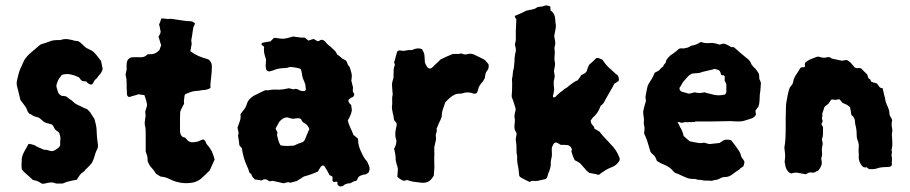

<svg xmlns="http://www.w3.org/2000/svg" viewBox="-20 -658 3340 705"><path d="M357 -405Q354 -392 345 -383Q341 -379 338.5 -374.5Q336 -370 332 -368Q328 -364 326 -361Q324 -358 322 -353Q317 -343 305 -351Q299 -355 297 -359L285 -360Q283 -360 282 -361Q277 -363 275 -367.5Q273 -372 268 -375Q253 -382 238 -385Q223 -388 207 -383Q197 -370 194 -364.5Q191 -359 187 -345Q187 -338 189.5 -331.5Q192 -325 194 -317Q199 -309 207 -306Q211 -306 215 -305.5Q219 -305 223 -304Q227 -301 230 -298.5Q233 -296 236 -294Q243 -290 249.5 -283.5Q256 -277 263 -274Q271 -270 278 -267Q285 -264 292 -260Q298 -259 302.5 -255Q307 -251 311 -246Q314 -240 318.5 -234Q323 -228 327 -221Q330 -210 332.5 -198.5Q335 -187 335 -174Q335 -165 336 -156.5Q337 -148 338 -139Q339 -134 339.5 -128Q340 -122 339 -115Q336 -109 333 -102Q330 -95 328 -87Q324 -72 317 -59Q313 -54 308 -49Q303 -44 298 -39Q295 -37 293 -34Q291 -31 289 -29Q279 -23 273 -15Q267 -7 262 2Q255 3 248 4.5Q241 6 233 8Q227 9 221 11.5Q215 14 210 16H186Q175 11 165 12Q155 13 144 16Q134 18 130 14Q123 9 115.5 6.5Q108 4 101 3Q91 -7 80 -16Q69 -25 60 -36Q60 -39 59.5 -42.5Q59 -46 59 -49Q59 -57 59.5 -63.5Q60 -70 60 -77Q63 -91 70.5 -104Q78 -117 85 -130Q91 -129 96 -128Q101 -127 107 -125Q112 -121 119 -118Q126 -115 133 -112Q142 -107 147 -108Q151 -108 154 -107Q157 -106 161 -105Q173 -100 184 -108Q189 -111 193.5 -114.5Q198 -118 201 -124Q201 -130 201 -137.5Q201 -145 202 -152Q202 -155 201 -158Q200 -161 199 -164.5Q198 -168 197 -171L183 -182Q179 -187 177 -192.5Q175 -198 170 -201L146 -208Q140 -211 136 -215Q132 -219 128 -222Q126 -224 124 -225Q122 -226 120 -227Q116 -228 112 -229Q108 -230 103 -232Q97 -237 87 -241Q81 -248 79 -255Q77 -262 72 -268Q68 -273 64 -279Q60 -285 55 -291Q52 -302 49.5 -313.5Q47 -325 44 -336Q39 -351 43 -365Q45 -374 47.5 -384Q50 -394 54 -404Q60 -416 69 -437Q79 -453 95.5 -466.5Q112 -480 128 -494Q132 -496 137 -497.5Q142 -499 146 -500Q158 -504 164 -506.5Q170 -509 177.5 -510Q185 -511 200 -511H202Q216 -516 229.5 -514Q243 -512 256 -508Q259 -508 262.5 -507.5Q266 -507 267 -507Q276 -502 282.5 -495Q289 -488 297 -482Q302 -479 308 -476.5Q314 -474 319 -471Q329 -463 336.5 -453Q344 -443 351 -434Q353 -427 354 -420Q355 -413 357 -405Z M768 -72Q763 -62 759 -52Q755 -42 750 -32L729 -12Q710 9 684 13Q671 15 657.5 14.5Q644 14 630 10Q622 8 613.5 4.5Q605 1 597 -3Q591 -6 584 -7.5Q577 -9 569 -10Q566 -12 562 -14.5Q558 -17 553 -20Q546 -32 536.5 -42Q527 -52 522 -67Q522 -79 521 -83.5Q520 -88 515 -102V-168Q515 -176 514.5 -183.5Q514 -191 512 -198Q511 -205 511.5 -210Q512 -215 513 -222Q516 -234 513 -247Q516 -259 520 -271Q520 -277 517 -288Q514 -299 510 -309Q505 -309 500 -310Q495 -311 489 -312Q483 -310 476.5 -308Q470 -306 462 -304Q459 -302 453 -302Q452 -302 449.5 -304.5Q447 -307 447 -308Q446 -311 446 -314Q446 -317 446 -320Q445 -328 445 -337Q445 -346 445 -354Q445 -362 444 -369.5Q443 -377 441 -384Q442 -389 443 -393.5Q444 -398 445 -402V-421Q445 -429 447.5 -435Q450 -441 458 -446Q464 -448 471.5 -448Q479 -448 488 -448Q496 -447 504.5 -448.5Q513 -450 520 -457Q522 -459 525.5 -459Q529 -459 531 -459Q551 -458 566 -475Q567 -481 572 -492Q569 -499 567 -507.5Q565 -516 562 -524Q564 -527 566 -530Q568 -533 569 -537Q571 -542 569 -546.5Q567 -551 568 -554Q566 -559 566 -561Q566 -563 564 -568Q565 -570 566 -572.5Q567 -575 568 -577Q569 -581 570 -583.5Q571 -586 572 -590H583Q588 -589 593.5 -588.5Q599 -588 604 -589Q606 -589 609 -588.5Q612 -588 615 -588Q632 -586 648.5 -583Q665 -580 681 -580Q683 -580 685.5 -579Q688 -578 689 -577Q693 -575 696 -572Q695 -568 693 -564.5Q691 -561 690 -558Q689 -554 688.5 -549Q688 -544 687 -539Q686 -532 685 -525Q684 -518 682 -509Q683 -508 683 -504Q683 -500 684 -497Q683 -490 681.5 -484Q680 -478 679 -470Q692 -460 707.5 -453Q723 -446 745 -440Q756 -433 758 -417Q758 -394 755 -371Q754 -362 753 -353Q752 -344 753 -335Q740 -327 722 -327Q719 -327 716 -326Q713 -325 711 -325Q695 -324 686.5 -322Q678 -320 660 -312Q657 -308 657 -301Q656 -295 655.5 -289Q655 -283 656 -276Q656 -276 656 -275.5Q656 -275 654 -274Q648 -262 645 -256Q642 -250 641.5 -244Q641 -238 641 -224V-176Q641 -171 642 -170Q643 -161 651 -155Q655 -154 658.5 -153Q662 -152 664 -148Q673 -136 684.5 -135.5Q696 -135 709 -139Q713 -141 717 -143Q721 -145 725 -146Q733 -144 735 -137Q737 -130 742 -125Q747 -120 750.5 -114Q754 -108 758 -102Q760 -96 763 -88.5Q766 -81 768 -72Z M1335 -49Q1338 -42 1337 -36Q1336 -30 1333 -24Q1332 -23 1329 -21.5Q1326 -20 1324 -18Q1320 -17 1317 -17Q1314 -17 1310 -15Q1295 -12 1292 1Q1291 3 1288 6Q1281 7 1278 8.5Q1275 10 1266 15Q1259 15 1252 17Q1245 19 1239 25Q1237 25 1236 25.5Q1235 26 1233 26Q1229 28 1224 24.5Q1219 21 1219 16V10Q1215 8 1209.5 10Q1204 12 1201 6V-9Q1198 -11 1195.5 -12.5Q1193 -14 1190 -15Q1186 -23 1181 -32Q1176 -41 1171 -48Q1167 -51 1164 -50Q1161 -49 1159 -47Q1157 -45 1156 -42.5Q1155 -40 1153 -38Q1151 -36 1150 -33Q1149 -30 1147 -28Q1134 -22 1121 -17.5Q1108 -13 1096 -10Q1089 -5 1082 -1Q1075 3 1069 7Q1063 8 1057 10Q1051 12 1046 13Q1040 10 1034.5 11.5Q1029 13 1021 15Q1012 13 1002 10.5Q992 8 981 6Q978 7 975 7Q972 7 970 8Q966 6 963.5 4Q961 2 957 1Q952 -1 948 1Q944 3 939 5Q934 3 928 2.5Q922 2 916 1Q911 -4 907.5 -8Q904 -12 903 -18Q901 -20 899 -21.5Q897 -23 896 -24Q892 -38 887 -48Q873 -78 868 -114Q866 -116 864 -118.5Q862 -121 859 -124Q858 -133 857 -141.5Q856 -150 854 -160Q856 -166 856 -171Q854 -181 852 -189Q856 -201 860.5 -213Q865 -225 863 -238Q865 -242 868 -245.5Q871 -249 873 -252Q882 -262 886 -275Q889 -286 896.5 -294Q904 -302 913 -307Q924 -312 934.5 -317.5Q945 -323 955 -327Q957 -327 960.5 -326.5Q964 -326 966 -327Q984 -330 997 -329Q1003 -328 1009 -329Q1015 -330 1020 -330L1041 -334Q1047 -333 1053 -331Q1059 -329 1065 -332Q1067 -332 1068.5 -331.5Q1070 -331 1071 -331Q1076 -329 1080 -326.5Q1084 -324 1089 -324Q1100 -322 1103 -328Q1102 -345 1100.5 -350Q1099 -355 1094 -366Q1091 -372 1090 -378.5Q1089 -385 1088 -391Q1087 -395 1086.5 -398.5Q1086 -402 1082 -406Q1069 -410 1050 -412H1044Q1035 -408 1025 -408Q1015 -408 1004 -406Q997 -405 989.5 -402Q982 -399 974 -397Q966 -393 958 -401Q955 -410 955.5 -419.5Q956 -429 957 -439Q955 -446 952 -455.5Q949 -465 949 -478L950 -485Q949 -487 946.5 -489Q944 -491 942 -492Q939 -495 941 -498Q941 -501 944 -501Q952 -503 959 -504Q966 -505 973 -506L985 -518Q987 -519 990 -519Q1013 -515 1023.5 -516Q1034 -517 1056 -524Q1067 -523 1077.5 -521Q1088 -519 1099 -520Q1102 -517 1105.5 -514.5Q1109 -512 1113 -509Q1118 -511 1123 -512.5Q1128 -514 1132 -515Q1138 -511 1145 -507Q1150 -506 1153.5 -509Q1157 -512 1161 -512Q1170 -511 1175.5 -503.5Q1181 -496 1188 -491Q1194 -487 1199.5 -481Q1205 -475 1211 -470Q1213 -467 1215 -464Q1217 -461 1218 -458Q1223 -454 1227 -451.5Q1231 -449 1234 -445Q1239 -441 1244.5 -439Q1250 -437 1253 -432Q1255 -427 1257 -421.5Q1259 -416 1264 -412Q1267 -402 1270 -391.5Q1273 -381 1271 -370Q1271 -365 1270 -361Q1272 -356 1273 -350Q1274 -344 1276 -339V-334Q1276 -331 1275.5 -327.5Q1275 -324 1276 -322Q1278 -316 1281 -313Q1281 -307 1276 -302Q1274 -301 1271 -300Q1268 -299 1266 -297Q1254 -290 1263 -279Q1264 -278 1266.5 -275.5Q1269 -273 1270 -270Q1271 -266 1271 -261.5Q1271 -257 1272 -252Q1268 -233 1257 -216Q1260 -202 1266.5 -189Q1273 -176 1278 -162Q1283 -159 1286 -156Q1289 -153 1293 -151Q1294 -148 1294.5 -147Q1295 -146 1295 -144Q1295 -134 1297.5 -124Q1300 -114 1304 -105Q1308 -96 1312 -88Q1316 -80 1322 -72Q1327 -68 1330 -61Q1333 -54 1335 -49ZM1116 -184Q1110 -199 1101 -204Q1090 -209 1087 -217Q1086 -221 1083 -222Q1080 -223 1077 -224Q1073 -224 1067.5 -223.5Q1062 -223 1057 -222Q1051 -222 1045.5 -224Q1040 -226 1035 -227Q1026 -227 1018 -222Q1014 -219 1011 -216.5Q1008 -214 1005 -210L992 -186Q994 -180 997 -175.5Q1000 -171 997 -163Q999 -154 1001.5 -144.5Q1004 -135 1009 -126Q1011 -124 1012 -124Q1023 -122 1034 -122Q1045 -122 1055 -123Q1059 -123 1061 -124Q1072 -130 1088 -135Q1094 -136 1099 -144Q1103 -153 1107 -163.5Q1111 -174 1116 -184ZM904 -20Q904 -20 903.5 -20Q903 -20 903 -18Q905 -20 904 -20Z M1774 -422Q1776 -406 1769 -399Q1764 -393 1762.5 -386Q1761 -379 1760 -371Q1758 -368 1756.5 -365Q1755 -362 1753 -359Q1749 -355 1745.5 -350Q1742 -345 1739 -340Q1737 -336 1736 -331Q1735 -326 1733 -321Q1732 -320 1731.5 -318.5Q1731 -317 1730 -316Q1729 -315 1727.5 -315Q1726 -315 1725 -314H1720Q1698 -323 1677 -315Q1673 -314 1670 -314Q1667 -314 1663 -314Q1660 -313 1657.5 -313Q1655 -313 1653 -312Q1641 -307 1632 -299Q1623 -291 1615 -282Q1611 -270 1606.5 -257.5Q1602 -245 1602 -230Q1602 -229 1601 -226.5Q1600 -224 1599 -222Q1598 -218 1596.5 -215.5Q1595 -213 1593 -209Q1591 -203 1588 -197Q1585 -191 1583 -185Q1585 -178 1582.5 -172Q1580 -166 1580 -160Q1582 -151 1580.5 -143.5Q1579 -136 1577 -128Q1574 -119 1574.5 -109.5Q1575 -100 1575 -91Q1574 -80 1574.5 -68Q1575 -56 1575 -45Q1575 -38 1574 -30Q1573 -22 1573 -14Q1570 -8 1568 -6Q1561 5 1551 9.5Q1541 14 1529 13Q1521 12 1512.5 11Q1504 10 1496 9Q1492 8 1486 6.5Q1480 5 1475 3Q1471 4 1468.5 4.5Q1466 5 1463 6Q1450 2 1439 -9Q1440 -16 1440 -23Q1440 -30 1441 -37Q1440 -40 1439.5 -44.5Q1439 -49 1437 -53Q1436 -59 1434 -65Q1432 -71 1433 -78Q1432 -93 1427 -113Q1429 -115 1430.5 -118.5Q1432 -122 1433 -125Q1434 -128 1434.5 -130.5Q1435 -133 1435 -136Q1435 -138 1436 -139.5Q1437 -141 1435 -143Q1434 -146 1433.5 -149.5Q1433 -153 1432 -156Q1431 -166 1432 -176Q1433 -180 1433.5 -183.5Q1434 -187 1435 -191Q1437 -196 1436.5 -202Q1436 -208 1431 -212Q1430 -213 1429.5 -214.5Q1429 -216 1427 -217Q1426 -222 1425.5 -228Q1425 -234 1423 -239Q1422 -246 1420.5 -252Q1419 -258 1419 -265Q1421 -277 1420 -288.5Q1419 -300 1422 -312Q1422 -314 1421.5 -317Q1421 -320 1421 -322Q1420 -333 1419.5 -344Q1419 -355 1423 -366Q1425 -370 1425 -375Q1425 -380 1425 -385Q1425 -394 1425.5 -402.5Q1426 -411 1430 -419Q1430 -422 1427 -429Q1429 -434 1430.5 -439.5Q1432 -445 1433 -450Q1435 -455 1436 -459.5Q1437 -464 1438 -468Q1444 -474 1449 -473Q1459 -470 1469.5 -472.5Q1480 -475 1490 -474Q1493 -474 1496 -475.5Q1499 -477 1502 -478Q1519 -483 1530 -477Q1537 -465 1538 -459Q1539 -453 1540 -430Q1543 -419 1551 -409Q1553 -407 1557.5 -406.5Q1562 -406 1564 -408Q1568 -411 1571 -413.5Q1574 -416 1577 -420Q1583 -425 1588.5 -430.5Q1594 -436 1598 -440Q1609 -445 1619.5 -450Q1630 -455 1643 -460H1666L1668 -461Q1669 -461 1669.5 -461.5Q1670 -462 1671 -461L1674 -462Q1686 -456 1695 -459Q1711 -464 1726 -455Q1735 -451 1743 -447Q1751 -443 1760 -438Q1763 -434 1767 -430Q1771 -426 1774 -422Z M2254 -67Q2243 -50 2226 -44Q2215 -40 2205 -34Q2195 -28 2185 -21Q2183 -17 2177 -16Q2174 -17 2170 -18Q2166 -19 2161 -20L2144 -23Q2137 -28 2132 -33.5Q2127 -39 2122 -45Q2112 -57 2108 -60Q2104 -63 2090 -70Q2085 -81 2081 -92.5Q2077 -104 2078 -105Q2082 -107 2078.5 -113.5Q2075 -120 2073 -121Q2067 -125 2066 -125Q2060 -126 2053 -126Q2046 -126 2039 -126Q2035 -129 2031 -131Q2027 -133 2022 -135Q2015 -134 2012 -128.5Q2009 -123 2007 -118Q2006 -115 2006 -109Q2006 -102 2006.5 -94Q2007 -86 2005 -78Q2003 -71 2002.5 -64Q2002 -57 2002 -49Q2001 -45 2000 -40Q1999 -35 1997 -30Q1993 -23 1991.5 -15Q1990 -7 1985 -1Q1961 5 1954.5 6Q1948 7 1933 6Q1931 7 1929 8Q1927 9 1924 10Q1917 7 1909 2.5Q1901 -2 1893 -6Q1886 -10 1886 -17Q1885 -34 1881.5 -50.5Q1878 -67 1879 -84Q1876 -96 1876.5 -109Q1877 -122 1875 -135Q1874 -139 1874 -142.5Q1874 -146 1874 -150Q1876 -158 1877 -168Q1876 -170 1874.5 -173.5Q1873 -177 1871 -179Q1868 -189 1869 -197Q1870 -205 1870.5 -212.5Q1871 -220 1869 -229Q1869 -234 1869.5 -237.5Q1870 -241 1871 -245Q1876 -257 1870 -270Q1868 -278 1865 -286Q1862 -294 1859 -302Q1859 -306 1859 -311Q1859 -316 1860 -321Q1860 -332 1860.5 -342.5Q1861 -353 1860 -363Q1860 -369 1860 -369Q1862 -376 1862.5 -383.5Q1863 -391 1864 -398Q1867 -406 1867.5 -415Q1868 -424 1869 -431Q1869 -448 1872 -463Q1874 -467 1874 -470.5Q1874 -474 1874 -477Q1874 -482 1872.5 -486Q1871 -490 1871 -494Q1871 -499 1872.5 -503.5Q1874 -508 1874 -512V-546Q1875 -556 1875 -566Q1875 -576 1876 -587Q1875 -588 1874 -590Q1873 -592 1871 -595Q1869 -601 1874 -601Q1894 -609 1913 -619Q1915 -619 1916 -619.5Q1917 -620 1918 -620Q1927 -622 1935.5 -623.5Q1944 -625 1951 -630Q1953 -633 1960 -633Q1971 -633 1979 -637Q1986 -639 1991 -637.5Q1996 -636 2001 -634V-626Q2001 -621 2002 -620Q2002 -618 2004 -618Q2019 -606 2019 -584Q2019 -580 2019.5 -576Q2020 -572 2021 -567V-559Q2020 -550 2018 -542Q2016 -534 2015 -526Q2017 -516 2018.5 -505.5Q2020 -495 2016 -485V-476Q2018 -469 2017 -462Q2016 -455 2016 -447V-436Q2019 -426 2017.5 -416Q2016 -406 2014 -397Q2015 -392 2015.5 -387.5Q2016 -383 2017 -378Q2016 -373 2015 -367.5Q2014 -362 2013 -357Q2013 -350 2013.5 -343.5Q2014 -337 2015 -329Q2014 -324 2013 -317.5Q2012 -311 2010 -305Q2010 -302 2014 -300Q2014 -300 2014.5 -300Q2015 -300 2016 -301Q2020 -301 2021 -304Q2029 -313 2040 -321Q2045 -324 2049 -328Q2053 -332 2059 -335Q2062 -336 2068 -342Q2076 -348 2084 -354Q2092 -360 2101 -363Q2110 -374 2114 -382Q2119 -384 2123 -386.5Q2127 -389 2129 -390Q2132 -393 2134 -396Q2136 -402 2138 -408Q2140 -414 2143 -420Q2150 -426 2156.5 -432Q2163 -438 2170 -445Q2176 -446 2181 -443.5Q2186 -441 2192 -439Q2202 -423 2215.5 -410Q2229 -397 2243 -385Q2248 -384 2251 -375Q2254 -366 2251 -360Q2248 -359 2244.5 -356Q2241 -353 2236 -351Q2229 -337 2220.5 -323Q2212 -309 2204 -294Q2201 -288 2198 -282.5Q2195 -277 2190 -273Q2186 -271 2185 -268Q2184 -265 2182 -261Q2178 -251 2173 -244Q2168 -237 2161 -230Q2158 -228 2155 -224Q2152 -220 2150 -217Q2149 -216 2149 -214Q2150 -204 2156 -198.5Q2162 -193 2163 -185Q2168 -183 2172.5 -180Q2177 -177 2181 -175Q2190 -163 2201 -151.5Q2212 -140 2222 -129Q2232 -119 2240 -107.5Q2248 -96 2253 -83Q2255 -79 2255.5 -75Q2256 -71 2254 -67Z M2774 -353Q2773 -343 2772.5 -332.5Q2772 -322 2770 -312Q2769 -302 2769 -290.5Q2769 -279 2765 -267Q2763 -264 2760 -260.5Q2757 -257 2754 -252Q2754 -248 2754.5 -245Q2755 -242 2756 -238Q2754 -233 2750 -229.5Q2746 -226 2742 -224Q2732 -221 2723.5 -218Q2715 -215 2706 -213Q2692 -211 2677 -212.5Q2662 -214 2647 -213Q2634 -213 2619.5 -212.5Q2605 -212 2590 -212H2534Q2530 -209 2525.5 -210Q2521 -211 2517 -209Q2513 -211 2508 -209.5Q2503 -208 2498 -210Q2494 -209 2490.5 -208.5Q2487 -208 2482 -207Q2478 -208 2475 -209.5Q2472 -211 2468 -208Q2470 -205 2472.5 -201.5Q2475 -198 2476 -193Q2479 -189 2481 -185Q2483 -181 2485 -176Q2487 -172 2488 -167.5Q2489 -163 2490 -159Q2495 -154 2501 -149Q2507 -144 2513 -139Q2518 -138 2523.5 -137Q2529 -136 2534 -135Q2540 -134 2546 -133Q2552 -132 2559 -133Q2566 -135 2572 -132.5Q2578 -130 2585 -129Q2594 -130 2603.5 -131Q2613 -132 2622 -133Q2626 -136 2630.5 -138.5Q2635 -141 2639 -144Q2652 -147 2665 -143Q2668 -138 2672.5 -133Q2677 -128 2681 -122Q2687 -113 2693 -104.5Q2699 -96 2701 -85Q2703 -80 2707 -75Q2711 -70 2713 -66Q2714 -61 2712.5 -57Q2711 -53 2710 -48Q2706 -44 2700 -41Q2699 -41 2698 -39Q2697 -37 2695 -36Q2689 -32 2683 -28Q2677 -24 2672 -20Q2658 -8 2643 -8Q2637 -8 2634 -7Q2629 -6 2624 -3Q2619 0 2613 2Q2608 2 2603 3.5Q2598 5 2593 6Q2590 6 2586 5.5Q2582 5 2578 5Q2569 6 2560 4Q2551 2 2542 2Q2539 1 2536 0Q2533 -1 2530 -1Q2513 0 2498 -6.5Q2483 -13 2468 -20Q2456 -23 2451 -31Q2444 -39 2435.5 -44.5Q2427 -50 2417 -54Q2411 -56 2405 -59.5Q2399 -63 2392 -67Q2391 -71 2389 -75Q2387 -79 2385 -83Q2383 -86 2379.5 -89Q2376 -92 2373 -95Q2370 -98 2368 -102Q2363 -119 2358 -135.5Q2353 -152 2345 -168Q2346 -175 2346.5 -182.5Q2347 -190 2345 -199Q2344 -201 2344 -204Q2344 -207 2344 -209Q2344 -214 2344.5 -217.5Q2345 -221 2344 -224Q2343 -232 2342 -240Q2341 -248 2343 -255Q2345 -263 2347 -271Q2349 -279 2352 -288Q2351 -290 2351 -294Q2351 -298 2350 -302Q2352 -313 2354 -324Q2356 -335 2359 -345Q2362 -351 2365.5 -356.5Q2369 -362 2373 -368Q2380 -380 2384 -391Q2396 -397 2398.5 -398.5Q2401 -400 2403 -403Q2405 -406 2416 -415Q2415 -418 2421 -424Q2427 -430 2425 -434Q2434 -451 2451 -461Q2457 -465 2462.5 -469.5Q2468 -474 2472 -478Q2477 -481 2481.5 -480.5Q2486 -480 2490 -480Q2493 -481 2496.5 -481.5Q2500 -482 2504 -483Q2506 -484 2509 -485Q2512 -486 2514 -488Q2516 -489 2518 -490Q2520 -491 2522 -491Q2531 -492 2539 -496Q2547 -500 2554 -504Q2569 -498 2585 -500Q2595 -501 2604.5 -499Q2614 -497 2622 -494L2636 -498Q2644 -497 2651 -493Q2658 -489 2665 -485H2674Q2675 -484 2676 -483.5Q2677 -483 2678 -482Q2689 -472 2699 -463.5Q2709 -455 2720 -446Q2735 -436 2739 -422Q2743 -416 2746 -413Q2758 -403 2767 -386Q2767 -384 2767.5 -380.5Q2768 -377 2768 -374Q2767 -369 2770 -364Q2773 -359 2774 -353ZM2647 -320V-345Q2647 -350 2646 -351Q2645 -354 2643.5 -357Q2642 -360 2641 -361V-378L2638 -381Q2634 -381 2628 -383Q2626 -392 2623 -397Q2620 -401 2615 -402Q2610 -403 2604 -405Q2591 -401 2576 -398Q2561 -395 2547 -390Q2540 -389 2534 -389Q2528 -389 2522 -388Q2512 -384 2504.5 -375.5Q2497 -367 2490 -359Q2486 -354 2483 -348Q2480 -342 2476 -337Q2475 -336 2475 -331Q2478 -323 2484 -321Q2490 -320 2496 -318Q2502 -316 2509 -314Q2512 -315 2514.5 -315Q2517 -315 2520 -316Q2532 -321 2540 -317Q2548 -316 2554.5 -317Q2561 -318 2568 -319Q2574 -316 2580.5 -315Q2587 -314 2593 -312Q2606 -308 2618 -308Q2630 -308 2642 -311Q2647 -316 2647 -320Z M3256 -147Q3256 -139 3256.5 -130.5Q3257 -122 3255 -114Q3253 -109 3254 -105Q3256 -100 3254.5 -94.5Q3253 -89 3254 -84Q3256 -77 3255 -68.5Q3254 -60 3255 -52Q3251 -45 3242 -45Q3232 -45 3220.5 -44Q3209 -43 3198 -39Q3192 -37 3185 -37Q3178 -37 3171 -37Q3165 -41 3162 -44Q3150 -40 3142 -53Q3138 -59 3135.5 -66Q3133 -73 3133 -81Q3134 -89 3133 -97Q3132 -105 3133 -114Q3135 -129 3129 -143Q3128 -146 3127 -149Q3126 -152 3126 -155Q3126 -166 3125 -177.5Q3124 -189 3121 -199Q3120 -204 3119.5 -208.5Q3119 -213 3119 -217Q3116 -229 3106 -236Q3105 -244 3104 -250.5Q3103 -257 3101 -265Q3099 -267 3093 -271Q3089 -274 3083.5 -276Q3078 -278 3073 -281Q3071 -283 3068.5 -286.5Q3066 -290 3063 -293H3057Q3053 -292 3050 -291.5Q3047 -291 3042 -292Q3040 -293 3037 -292.5Q3034 -292 3032 -292Q3027 -285 3022 -277Q3018 -274 3014.5 -271.5Q3011 -269 3009 -267Q3006 -264 3006 -261L2999 -240Q3001 -234 2999 -228.5Q2997 -223 3000 -217Q3001 -214 3000 -211Q2999 -208 2998 -206Q2995 -202 2997 -200Q2999 -198 3000 -195Q3001 -194 3002 -191Q3002 -179 3002 -168Q3002 -157 2998 -146Q2999 -142 2999.5 -138.5Q3000 -135 3001 -130Q3000 -124 2998.5 -116.5Q2997 -109 2998 -101Q2999 -96 2998.5 -90Q2998 -84 2996 -78Q2995 -75 2996 -72Q2999 -60 2996 -51Q2993 -42 2985 -32Q2984 -31 2981 -30Q2978 -29 2976 -28Q2974 -26 2972 -25.5Q2970 -25 2968 -24Q2964 -24 2960 -24.5Q2956 -25 2953 -25Q2949 -24 2946.5 -22.5Q2944 -21 2939 -18Q2926 -20 2912.5 -23Q2899 -26 2886 -21Q2880 -22 2876 -26Q2872 -30 2869 -35Q2865 -41 2864 -48.5Q2863 -56 2861 -63Q2863 -80 2863 -86.5Q2863 -93 2860 -116Q2863 -132 2864 -148.5Q2865 -165 2865 -181Q2865 -202 2865 -224Q2865 -246 2866 -268Q2866 -274 2867 -280Q2868 -286 2869 -291Q2871 -302 2873 -312Q2875 -322 2878 -331Q2880 -338 2885 -343Q2890 -348 2892 -355Q2894 -369 2900.5 -379.5Q2907 -390 2914 -400Q2919 -414 2932 -411Q2934 -411 2934 -412Q2937 -415 2935.5 -420Q2934 -425 2938 -429Q2947 -437 2959 -441.5Q2971 -446 2981 -450Q2990 -450 2993 -448Q3006 -444 3018 -448Q3027 -450 3034 -443Q3044 -441 3053 -439Q3062 -437 3072 -435Q3076 -436 3080 -436.5Q3084 -437 3088 -438Q3098 -434 3104.5 -426.5Q3111 -419 3118 -411Q3123 -407 3129 -408Q3135 -409 3142 -407Q3147 -402 3152.5 -396Q3158 -390 3164 -385Q3165 -381 3166.5 -377.5Q3168 -374 3169 -370Q3174 -369 3176 -365Q3178 -361 3179 -358Q3189 -354 3199 -352Q3204 -347 3208 -340.5Q3212 -334 3221 -334Q3223 -324 3225 -316Q3227 -308 3229 -300Q3231 -285 3236 -274Q3240 -266 3243 -257.5Q3246 -249 3246 -239Q3247 -233 3250.5 -228Q3254 -223 3256 -217Q3255 -213 3254.5 -209Q3254 -205 3254 -200Q3254 -196 3254.5 -193Q3255 -190 3256 -185Q3256 -183 3256.5 -179.5Q3257 -176 3256 -174Q3254 -167 3255 -160Q3256 -153 3256 -147Z"/></svg>

Font: Daruma Drop One
Style: Regular
Weight: 400
Designer: Maniackers Design
Version: Version 1.000